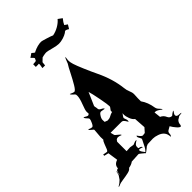

<svg xmlns="http://www.w3.org/2000/svg" viewBox="-419 -1227 1368 1368"><g transform="rotate(-45 265.0 -543.0)"><path d="M140.6 -987.3 139.6 -992.7 138.7 -993.7Q138.7 -992.7 128.4 -992.7H108.4V-1019.5Q138.2 -1020.5 139.6 -1024.4L144.5 -1034.7Q147.5 -1039.1 147.5 -1042.5Q147.5 -1045.9 126.5 -1065.4L155.8 -1085.4Q173.8 -1069.3 176.8 -1069.3Q179.7 -1069.3 182.6 -1072.3Q225.6 -1093.3 261.7 -1093.3Q268.6 -1093.3 304.9 -1082Q341.3 -1070.8 354.5 -1064.5Q385.3 -1070.3 413.6 -1086.7Q441.9 -1103 459.5 -1124.5L489.7 -1102.5Q469.7 -1078.1 462.4 -1060.5Q463.9 -1059.1 484.4 -1045.4L466.3 -1015.6Q452.1 -1025.9 440.4 -1027.3Q434.1 -1025.9 425.8 -1017.6Q410.2 -1007.3 386.5 -1000Q362.8 -992.7 342 -992.7Q321.3 -992.7 283 -1003.2Q244.6 -1013.7 234.1 -1013.7Q223.6 -1013.7 206.5 -1010.3L190.4 -1006.3L165.5 -982.4V-981.4Q165.5 -972.7 162.6 -953.6H135.7Q140.6 -979.5 140.6 -987.3ZM567.4 -41Q572.8 -31.7 590.8 -31.2Q608.9 -30.8 610.4 -27.8Q610.4 -25.9 597.7 -24.7Q585 -23.4 580.6 -21.5Q576.2 -19.5 574.2 -17.1Q572.3 -14.6 565.7 -12Q559.1 -9.3 553 0.2Q546.9 9.8 545.9 17.6Q544.4 38.1 537.1 38.1Q527.8 38.1 511.2 19Q494.6 0 483.4 -20L459 -5.9Q446.3 0.5 445.8 18.1Q445.3 35.6 436 39.1Q436 -14.6 381.3 -33.2Q356 -42 336.7 -42Q317.4 -42 283.2 -40L267.1 -33.2Q265.6 -32.7 256.8 -24.4Q232.4 -2.9 223.1 -2.9L227.1 -6.8H226.1Q224.1 -6.8 207.5 -21.5Q190.9 -36.1 185.1 -36.1L114.3 -32.2Q99.1 -19.5 69.3 -14.2Q62 -1 36.9 4.9Q11.7 10.7 -20 15.1Q-51.8 19.5 -61.3 24.7Q-70.8 29.8 -74.2 29.8Q-77.6 29.8 -79.6 28.8Q-52.7 13.2 -38.6 -2L-21 -27.8Q-17.1 -32.7 -15.4 -46.9Q-13.7 -61 -10.7 -64Q-12.7 -45.9 -12.7 -36.9Q-12.7 -27.8 -10.7 -25.9V-36.1Q-10.7 -66.9 11.2 -67.9Q11.2 -102.5 50.3 -115.2L39.1 -191.9L5.4 -200.2L6.3 -211.9Q33.7 -206.1 38.1 -206.1Q45.4 -206.1 52 -222.2Q58.6 -238.3 66.2 -258.8Q73.7 -279.3 82 -286.1Q81.1 -295.9 81.1 -314L86.4 -379.9Q86.4 -384.8 72 -395Q57.6 -405.3 57.1 -412.1V-414.1Q79.1 -404.8 88.1 -404.8Q97.2 -404.8 107.7 -427.2Q118.2 -449.7 118.2 -457.8Q118.2 -465.8 106.4 -476.6Q91.3 -491.2 95.2 -499Q119.6 -483.9 125.7 -483.9Q131.8 -483.9 139.2 -491.2Q138.2 -495.1 138.2 -510.5Q138.2 -525.9 155.3 -569.6Q172.4 -613.3 172.4 -638.2L171.4 -649.9Q171.4 -653.8 157.5 -665.3Q143.6 -676.8 143.1 -683.1V-685.1Q169.4 -672.9 176.3 -672.9Q188 -672.9 208.5 -707Q229 -741.2 252.2 -787.1Q275.4 -833 281 -840.3Q286.6 -847.7 290 -858.9Q300.8 -890.6 308.1 -894Q304.2 -871.1 304.2 -857.7Q304.2 -844.2 311.5 -820.1Q318.8 -795.9 342.3 -741.2Q365.7 -686.5 385.3 -646Q435.1 -542.5 446.3 -441.9Q448.7 -417 457.5 -397.9Q466.3 -378.9 466.3 -359.9L464.4 -320.8V-290Q494.6 -248 503.4 -188Q506.3 -172.9 519.3 -160.4Q532.2 -147.9 532.2 -141.1L533.2 -138.2Q501.5 -165 485.4 -165H477.1L482.4 -115.2Q506.8 -104.5 516.6 -81.1Q525.4 -59.1 548.3 -59.1Q549.3 -59.1 561 -69.1Q572.8 -79.1 582 -79.1Q565.4 -56.6 565.4 -51.3Q565.4 -45.9 567.4 -42ZM303.2 -107.9 309.1 -108.9 324.2 -110.8 352.1 -142.1 346.2 -230Q329.1 -242.2 320.1 -267.8Q311 -293.5 311 -305.7Q311 -317.9 311.5 -319.8Q312 -321.8 312 -323.2L297.4 -301.8Q293.5 -296.4 293.5 -292.5Q293.5 -288.6 297.9 -277.8Q302.2 -267.1 302.2 -259.5Q302.2 -252 299.3 -249Q285.2 -272.5 278.6 -278.3Q272 -284.2 262.2 -284.2H153.3L160.2 -256.8Q161.6 -251 179.4 -237.8Q197.3 -224.6 198.2 -216.8Q177.2 -225.1 167.7 -225.1Q158.2 -225.1 150.4 -219.2L141.1 -206.1V-110.8L178.2 -112.8L208 -107.9Q210.4 -107.9 221.4 -113Q232.4 -118.2 239.3 -118.2Q246.1 -118.2 248 -117.2Q229 -105.5 222.9 -99.4Q216.8 -93.3 215.3 -85.9V-75.2L214.4 -71.8Q214.4 -64.9 221.7 -64.5Q237.3 -63.5 244.1 -48.8Q222.2 -56.2 215.6 -56.2Q209 -56.2 209 -47.9Q211.4 -36.1 231.4 -11.2Q248.5 -29.3 252.9 -40Q257.3 -50.8 268.8 -71.8Q280.3 -92.8 280.3 -96.7Q280.3 -100.6 273.2 -112.8Q266.1 -125 266.1 -130.1Q266.1 -135.3 270 -139.2Q291 -107.9 303.2 -107.9ZM241.2 -435.1 212.4 -439.9Q202.1 -439.9 193.4 -427.7Q177.2 -405.8 177.2 -389.4Q177.2 -373 178.2 -369.1L200.2 -360.8Q218.8 -360.8 231.4 -367.9Q244.1 -375 250 -377L266.1 -381.8Q264.2 -385.7 264.2 -390.6Q264.2 -395.5 273.2 -406.2Q282.2 -417 282.2 -421.9Q282.2 -441.9 269 -509.5Q255.9 -577.1 248 -601.1L205.1 -502.9V-493.2Q207 -491.2 209 -473.1V-469.2Q210.9 -457 232.4 -448.2Q244.6 -439.9 245.1 -437Q245.1 -435.1 241.2 -435.1Z"/></g></svg>

Font: Eater
Style: Regular
Weight: 400
Version: Version 001.002